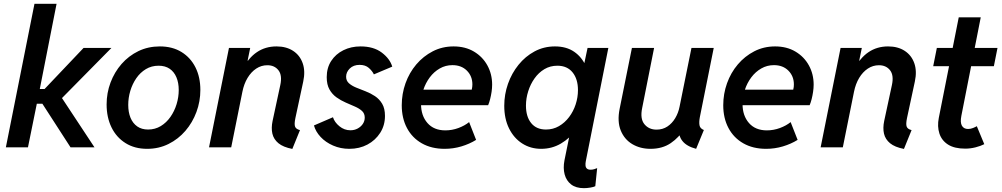

<svg xmlns="http://www.w3.org/2000/svg" viewBox="-20 -772 5250 1006"><path d="M10.7 0 160.6 -752H276.4L188.5 -305.7H234.9L198.7 -290L418 -521H564L284.7 -237.8L276.9 -300.3L475.1 0H349.6L183.1 -257.8L218.8 -228.5H172.9L126.5 0Z M751 7.8Q685.5 7.8 637.7 -22.2Q589.8 -52.2 564.2 -104.7Q538.6 -157.2 538.6 -224.6Q538.6 -284.7 559.1 -339.4Q579.6 -394 616.9 -436.8Q654.3 -479.5 705.3 -504.2Q756.3 -528.8 817.4 -528.8Q883.3 -528.8 930.9 -499.5Q978.5 -470.2 1004.2 -418.9Q1029.8 -367.7 1029.8 -300.8Q1029.8 -240.7 1009.3 -185.3Q988.8 -129.9 951.4 -86.4Q914.1 -43 863 -17.6Q812 7.8 751 7.8ZM755.9 -93.3Q792.5 -93.3 822.3 -111.3Q852.1 -129.4 873 -159.4Q894 -189.5 905.3 -226.3Q916.5 -263.2 916.5 -300.3Q916.5 -338.4 904.3 -367.2Q892.1 -396 868.7 -411.9Q845.2 -427.7 811 -427.7Q773.9 -427.7 744.4 -409.9Q714.8 -392.1 694.3 -362.3Q673.8 -332.5 662.8 -296.1Q651.9 -259.8 651.9 -222.2Q651.9 -184.1 663.8 -155Q675.8 -126 699 -109.6Q722.2 -93.3 755.9 -93.3Z M1511.7 8.3Q1463.9 -1 1439 -21.5Q1414.1 -42 1407.2 -71.5Q1400.4 -101.1 1408.2 -138.2L1448.7 -326.7Q1459.5 -377.4 1439 -403.8Q1418.5 -430.2 1380.9 -430.2Q1349.1 -430.2 1322.5 -412.6Q1295.9 -395 1277.1 -363.8Q1258.3 -332.5 1250 -291L1191.4 0H1075.2L1179.7 -521H1291L1277.3 -454.1H1295.4L1252 -410.2Q1281.7 -468.8 1326.2 -498.8Q1370.6 -528.8 1428.7 -528.8Q1480 -528.8 1515.6 -505.6Q1551.3 -482.4 1565.9 -440.9Q1580.6 -399.4 1568.8 -344.7L1527.8 -153.8Q1521 -121.6 1526.1 -108.4Q1531.2 -95.2 1551.8 -90.3Z M1810.5 7.8Q1764.6 7.8 1725.3 -9.3Q1686 -26.4 1659.9 -54.4Q1633.8 -82.5 1625 -114.7L1724.6 -157.7Q1732.9 -131.3 1758.5 -110.4Q1784.2 -89.4 1815.9 -89.4Q1836.9 -89.4 1854 -98.6Q1871.1 -107.9 1881.1 -122.8Q1891.1 -137.7 1891.1 -155.8Q1891.1 -177.2 1877 -190.4Q1862.8 -203.6 1839.8 -213.6Q1816.9 -223.6 1791.5 -234.6Q1766.1 -245.6 1743.4 -261.7Q1720.7 -277.8 1706.3 -303.2Q1691.9 -328.6 1691.9 -367.7Q1691.9 -416.5 1715.3 -452.6Q1738.8 -488.8 1779.1 -508.8Q1819.3 -528.8 1869.1 -528.8Q1937.5 -528.8 1980.2 -496.6Q2022.9 -464.4 2035.2 -422.9L1939 -382.3Q1930.7 -399.9 1912.6 -416Q1894.5 -432.1 1864.3 -432.1Q1832 -432.1 1812.7 -413.1Q1793.5 -394 1793.5 -370.1Q1793.5 -349.1 1808.1 -335.9Q1822.8 -322.8 1845.9 -313.2Q1869.1 -303.7 1895.3 -293.7Q1921.4 -283.7 1944.6 -268.3Q1967.8 -252.9 1982.4 -228.3Q1997.1 -203.6 1997.1 -164.6Q1997.1 -115.2 1972.2 -76.2Q1947.3 -37.1 1905.3 -14.6Q1863.3 7.8 1810.5 7.8Z M2309.6 7.8Q2240.7 7.8 2190.2 -21Q2139.6 -49.8 2112.3 -101.3Q2085 -152.8 2085 -220.7Q2085 -280.3 2104.7 -335.7Q2124.5 -391.1 2161.1 -434.3Q2197.8 -477.5 2247.6 -503.2Q2297.4 -528.8 2356.4 -528.8Q2418 -528.8 2463.4 -501.7Q2508.8 -474.6 2533.7 -429.2Q2558.6 -383.8 2558.6 -328.6Q2558.6 -310.5 2555.7 -290.8Q2552.7 -271 2548.1 -252.7Q2543.5 -234.4 2537.6 -220.7H2165.5L2180.2 -302.2H2451.7Q2453.6 -309.6 2454.3 -316.4Q2455.1 -323.2 2455.1 -329.6Q2455.1 -373 2426.3 -401.9Q2397.5 -430.7 2350.6 -430.7Q2314.5 -430.7 2284.2 -413.3Q2253.9 -396 2231.9 -366.7Q2210 -337.4 2198 -301Q2186 -264.6 2186 -227.1Q2186 -166 2219.7 -127.4Q2253.4 -88.9 2313.5 -88.9Q2348.6 -88.9 2382.1 -101.3Q2415.5 -113.8 2438 -132.3L2474.6 -39.1Q2439.9 -17.6 2397.5 -4.9Q2355 7.8 2309.6 7.8Z M3039.6 213.9Q2997.6 213.9 2972.4 194.3Q2947.3 174.8 2938.5 141.8Q2929.7 108.9 2937.5 68.4L2961.9 -51.8H2938.5L2978 -93.3L3038.6 -397.5L3023.9 -442.4H3042L3058.6 -521H3167.5L3049.3 72.8Q3046.9 85.4 3047.9 95.5Q3048.8 105.5 3055.2 111.3Q3061.5 117.2 3075.2 117.2Q3084 117.2 3093.3 114.5Q3102.5 111.8 3108.9 108.9L3099.1 203.6Q3090.8 208 3073 210.9Q3055.2 213.9 3039.6 213.9ZM2815.4 7.8Q2759.8 7.8 2716.1 -20.3Q2672.4 -48.3 2647.2 -99.1Q2622.1 -149.9 2622.1 -217.8Q2622.1 -277.3 2641.6 -332.8Q2661.1 -388.2 2696.8 -432.4Q2732.4 -476.6 2781 -502.7Q2829.6 -528.8 2887.7 -528.8Q2947.8 -528.8 2988.5 -500.7Q3029.3 -472.7 3050.3 -424.1Q3071.3 -375.5 3071.3 -314Q3071.3 -254.9 3052.7 -197.5Q3034.2 -140.1 3000 -93.8Q2965.8 -47.4 2918.9 -19.8Q2872.1 7.8 2815.4 7.8ZM2840.8 -93.3Q2877.9 -93.3 2908.7 -111.1Q2939.5 -128.9 2961.9 -158.7Q2984.4 -188.5 2996.3 -225.3Q3008.3 -262.2 3008.3 -299.8Q3008.3 -357.9 2980 -392.8Q2951.7 -427.7 2900.4 -427.7Q2862.8 -427.7 2832.5 -409.7Q2802.2 -391.6 2780.8 -361.3Q2759.3 -331.1 2747.6 -293.9Q2735.8 -256.8 2735.8 -218.8Q2735.8 -160.6 2763.2 -127Q2790.5 -93.3 2840.8 -93.3Z M3388.2 7.8Q3334.5 7.8 3293 -16.8Q3251.5 -41.5 3232.4 -88.4Q3213.4 -135.3 3226.6 -201.7L3291 -521H3407.2L3344.7 -206.1Q3333 -149.9 3356.4 -121.3Q3379.9 -92.8 3419.9 -92.8Q3452.1 -92.8 3476.8 -109.1Q3501.5 -125.5 3517.8 -152.8Q3534.2 -180.2 3540.5 -212.4L3603 -521H3719.7L3647 -158.7Q3642.1 -133.3 3645 -116Q3647.9 -98.6 3668 -90.8L3627.4 7.8Q3577.6 -5.4 3555.7 -33.2Q3533.7 -61 3540 -95.2L3575.2 -61.5H3508.3L3565.9 -98.1Q3538.6 -52.2 3494.6 -22.2Q3450.7 7.8 3388.2 7.8Z M3994.1 7.8Q3925.3 7.8 3874.8 -21Q3824.2 -49.8 3796.9 -101.3Q3769.5 -152.8 3769.5 -220.7Q3769.5 -280.3 3789.3 -335.7Q3809.1 -391.1 3845.7 -434.3Q3882.3 -477.5 3932.1 -503.2Q3981.9 -528.8 4041 -528.8Q4102.5 -528.8 4147.9 -501.7Q4193.4 -474.6 4218.3 -429.2Q4243.2 -383.8 4243.2 -328.6Q4243.2 -310.5 4240.2 -290.8Q4237.3 -271 4232.7 -252.7Q4228 -234.4 4222.2 -220.7H3850.1L3864.7 -302.2H4136.2Q4138.2 -309.6 4138.9 -316.4Q4139.6 -323.2 4139.6 -329.6Q4139.6 -373 4110.8 -401.9Q4082 -430.7 4035.2 -430.7Q3999 -430.7 3968.8 -413.3Q3938.5 -396 3916.5 -366.7Q3894.5 -337.4 3882.6 -301Q3870.6 -264.6 3870.6 -227.1Q3870.6 -166 3904.3 -127.4Q3938 -88.9 3998 -88.9Q4033.2 -88.9 4066.7 -101.3Q4100.1 -113.8 4122.6 -132.3L4159.2 -39.1Q4124.5 -17.6 4082 -4.9Q4039.6 7.8 3994.1 7.8Z M4716.3 8.3Q4668.5 -1 4643.6 -21.5Q4618.7 -42 4611.8 -71.5Q4605 -101.1 4612.8 -138.2L4653.3 -326.7Q4664.1 -377.4 4643.6 -403.8Q4623 -430.2 4585.4 -430.2Q4553.7 -430.2 4527.1 -412.6Q4500.5 -395 4481.7 -363.8Q4462.9 -332.5 4454.6 -291L4396 0H4279.8L4384.3 -521H4495.6L4481.9 -454.1H4500L4456.5 -410.2Q4486.3 -468.8 4530.8 -498.8Q4575.2 -528.8 4633.3 -528.8Q4684.6 -528.8 4720.2 -505.6Q4755.9 -482.4 4770.5 -440.9Q4785.2 -399.4 4773.4 -344.7L4732.4 -153.8Q4725.6 -121.6 4730.7 -108.4Q4735.8 -95.2 4756.3 -90.3Z M5037.1 6.8Q4981 6.8 4947.5 -14.4Q4914.1 -35.6 4902.1 -72.5Q4890.1 -109.4 4898.9 -154.3L5003.4 -681.2H5118.7L5017.1 -165Q5010.3 -130.4 5020 -113.3Q5029.8 -96.2 5052.2 -96.2Q5065.4 -96.2 5078.1 -101.3Q5090.8 -106.4 5098.1 -110.8L5137.2 -16.6Q5118.2 -6.8 5091.3 0Q5064.5 6.8 5037.1 6.8ZM4869.6 -425.3 4888.7 -521H5206.5L5187.5 -425.3Z"/></svg>

Font: Reddit Sans SemiBold
Style: Italic
Weight: 600
Italic angle: -11.25°
Designer: Stephen Hutchings
Version: Version 1.013